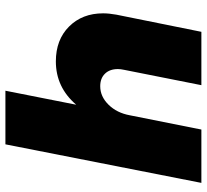

<svg xmlns="http://www.w3.org/2000/svg" viewBox="-48 -734 782 727"><g transform="rotate(-90 343.5 -371.0)"><path d="M656 -372Q656 -350 651 -322L586 0H384L442 -292Q445 -306 445 -316Q445 -347 427.5 -365Q410 -383 380 -383Q341 -383 310 -351.5Q279 -320 270 -271L216 0H14L160 -742H363L310 -474Q376 -551 474 -551Q556 -551 606 -501Q656 -451 656 -372Z"/></g></svg>

Font: TypoPRO Montserrat
Style: Italic
Weight: 800
Italic angle: -11.3°
Designer: Julieta Ulanovsky
Foundry: Julieta Ulanovsky
Version: Version 6.001